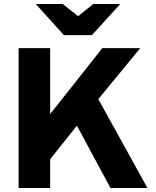

<svg xmlns="http://www.w3.org/2000/svg" viewBox="-20 -941 780 961"><path d="M73 0V-700H231V-370L492 -700H682L472 -445L718 0H533L365 -312L231 -144V0ZM300 -765 159 -921H294L371 -860L447 -921H582L440 -765Z"/></svg>

Font: Overpass Black
Style: Regular
Weight: 900
Designer: Delve Withrington, Dave Bailey, Thomas Jockin
Foundry: Delve Fonts LLC
Version: Version 4.000; ttfautohint (v1.8.3)